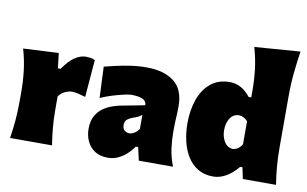

<svg xmlns="http://www.w3.org/2000/svg" viewBox="-87 -1053 1994 1246"><g transform="rotate(10 910.0 -430.5)"><path d="M40 0Q49.3 -61 54.4 -119.1Q59.6 -177.2 59.6 -250.5V-308.6Q59.6 -377 51.5 -445.6Q43.5 -514.2 22.5 -586.4L255.4 -598.1L267.1 -499H285.2Q322.3 -553.7 359.6 -579.3Q397 -605 434.6 -605Q445.3 -605 461.9 -603Q478.5 -601.1 493.7 -593.3L473.6 -347.2Q451.2 -354 426.5 -359.9Q401.9 -365.7 386.7 -365.7Q362.8 -365.7 336.9 -353.5Q311 -341.3 296.9 -318.4V-236.8Q296.9 -173.8 301.8 -117.4Q306.6 -61 316.4 0Z M687 16.1Q633.8 16.1 599.4 -6.6Q564.9 -29.3 548.1 -66.7Q531.2 -104 531.2 -147.5Q531.2 -198.7 550 -232.4Q568.8 -266.1 597.4 -286.1Q626 -306.2 656.7 -316.7Q687.5 -327.1 710.9 -331.5L866.7 -361.3Q869.6 -412.6 765.1 -412.6Q752 -412.6 718 -405Q684.1 -397.5 642.8 -384.8Q601.6 -372.1 566.9 -356.4L558.1 -561.5Q587.9 -568.8 631.8 -579.1Q675.8 -589.4 728 -597.2Q780.3 -605 834 -605Q947.8 -605 1014.4 -554.4Q1081.1 -503.9 1081.1 -390.1Q1081.1 -360.4 1078.6 -318.8Q1076.2 -277.3 1076.2 -248V-216.3Q1076.2 -168 1083.5 -113.8Q1090.8 -59.6 1113.3 0H888.2L868.7 -86.4H853.5Q836.9 -61.5 811.5 -37.8Q786.1 -14.2 754.4 1Q722.7 16.1 687 16.1ZM796.9 -164.1Q812.5 -164.1 829.8 -175Q847.2 -186 859.4 -204.1V-297.4Q851.6 -289.6 839.8 -283Q828.1 -276.4 800.8 -267.1Q782.7 -261.2 766.8 -249Q751 -236.8 751 -210.9Q751 -186 765.4 -175Q779.8 -164.1 796.9 -164.1Z M1379.9 17.6Q1321.8 17.6 1279.5 -7.8Q1237.3 -33.2 1210.2 -76.9Q1183.1 -120.6 1169.9 -176.8Q1156.7 -232.9 1156.7 -293.9Q1156.7 -381.3 1181.6 -451.7Q1206.5 -522 1256.6 -563.5Q1306.6 -605 1381.8 -605Q1460.4 -605 1518.1 -531.2H1535.6V-577.6Q1535.6 -647.5 1527.3 -716.1Q1519 -784.7 1498 -856.9L1798.8 -879.4Q1788.1 -811.5 1780.5 -736.1Q1772.9 -660.6 1772.9 -577.6V-250.5Q1772.9 -177.2 1777.8 -119.1Q1782.7 -61 1792.5 0H1573.7L1558.1 -74.7H1543Q1466.3 17.6 1379.9 17.6ZM1476.1 -180.7Q1496.6 -183.1 1511.2 -194.1Q1525.9 -205.1 1535.6 -222.7V-374Q1510.7 -401.9 1476.1 -403.3Q1438 -400.9 1418.5 -368.7Q1398.9 -336.4 1398.9 -291.5Q1398.9 -249.5 1418.7 -216.3Q1438.5 -183.1 1476.1 -180.7Z"/></g></svg>

Font: Pinar-DS1-FD Black
Style: Regular
Weight: 900
Designer: Amin Abedi
Version: Version 2.000